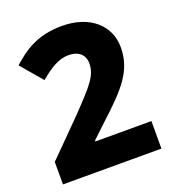

<svg xmlns="http://www.w3.org/2000/svg" viewBox="-132 -828 847 931"><g transform="rotate(-20 291.5 -362.0)"><path d="M542 0V-142H253V-147L325 -215C456 -335 525 -409 525 -530C525 -643 434 -724 292 -724C160 -724 91 -671 29 -616L123 -506C180 -554 224 -580 274 -580C319 -580 355 -557 355 -508C355 -446 318 -406 211 -294L34 -116V0Z"/></g></svg>

Font: Noto Sans Myanmar UI ExtraBold
Style: Regular
Weight: 800
Designer: Monotype Design Team
Foundry: Monotype Imaging Inc.
Version: Version 2.103